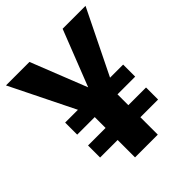

<svg xmlns="http://www.w3.org/2000/svg" viewBox="-198 -794 913 913"><g transform="rotate(-45 258.5 -338.0)"><path d="M367 -352H455V-271H336V-198H455V-117H336V0H183V-117H65V-198H183V-271H65V-352H151L-9 -676H149L261 -393L372 -676H526Z"/></g></svg>

Font: Fira Sans Condensed
Style: Bold
Weight: 700
Width: 3
Designer: bBox Type GmbH & Carrois Corporate GbR & Edenspiekermann AG
Foundry: bBox Type GmbH & Carrois Corporate GbR & Edenspiekermann AG
Version: Version 4.301